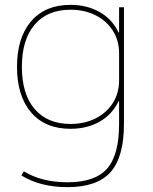

<svg xmlns="http://www.w3.org/2000/svg" viewBox="-20 -550 629 790"><path d="M68 172 78 155Q152 200 258 200Q371 200 420.5 144Q470 88 470 -40V-134H468Q442 -79 390 -49.5Q338 -20 270 -20Q166 -20 108 -87.5Q50 -155 50 -275Q50 -395 108 -462.5Q166 -530 270 -530Q338 -530 390 -500.5Q442 -471 468 -416H470V-520H490V-40Q490 96 435 158Q380 220 258 220Q146 220 68 172ZM270 -40Q328 -40 373.5 -63Q419 -86 444.5 -126.5Q470 -167 470 -219V-331Q470 -383 444.5 -423.5Q419 -464 373.5 -487Q328 -510 270 -510Q175 -510 122.5 -448.5Q70 -387 70 -275Q70 -163 122.5 -101.5Q175 -40 270 -40Z"/></svg>

Font: Enso Thin
Style: Regular
Weight: 100
Designer: Coji Morishita
Foundry: UNDERFOREST DESIGN
Version: Version 1.000